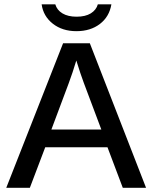

<svg xmlns="http://www.w3.org/2000/svg" viewBox="-20 -894 726 914"><path d="M195.3 -192.9 122.1 0H9.8L280.3 -688H407.7L675.3 0H564.5L491.7 -192.9ZM343.3 -606Q335.9 -581.1 325.4 -549.6Q314.9 -518.1 307.1 -497.6L224.6 -277.3H462.4L378.4 -501Q371.6 -519 362.3 -546.6Q353 -574.2 343.3 -606ZM343.8 -745.6Q276.9 -745.6 231.4 -781.2Q186 -816.9 178.2 -873.5H243.2Q251 -846.2 277.3 -830.3Q303.7 -814.5 344.7 -814.5Q386.2 -814.5 412.1 -830.3Q438 -846.2 445.8 -873.5H510.3Q500.5 -814.5 455.6 -780Q410.6 -745.6 343.8 -745.6Z"/></svg>

Font: Arimo Medium
Style: Regular
Weight: 500
Designer: Steve Matteson
Foundry: Monotype Imaging Inc.
Version: Version 1.33